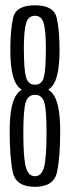

<svg xmlns="http://www.w3.org/2000/svg" viewBox="-20 -699 268 724"><path d="M112 5.5Q183.5 5.5 195.2 -50.8Q207 -107 207 -204Q207 -297 185.5 -335.5Q164 -374 112 -374Q60 -374 38.2 -335.5Q16.5 -297 16.5 -204Q16.5 -107 28 -50.8Q39.5 5.5 112 5.5ZM112 -34.5Q86 -34.5 77 -70.5Q68 -106.5 68 -197.5Q68 -284.5 76.8 -313Q85.5 -341.5 112 -341.5Q138.5 -341.5 147 -313Q155.5 -284.5 155.5 -197.5Q155.5 -106.5 146.5 -70.5Q137.5 -34.5 112 -34.5ZM112 -348Q163.5 -348 184 -384.8Q204.5 -421.5 204.5 -511.5Q204.5 -584.5 193.8 -631.8Q183 -679 112 -679Q40 -679 29.5 -631.8Q19 -584.5 19 -511.5Q19 -421.5 39.8 -384.8Q60.5 -348 112 -348ZM112 -379.5Q86 -379.5 78 -408.2Q70 -437 70 -516.5Q70 -582.5 78.2 -611Q86.5 -639.5 112 -639.5Q137 -639.5 145 -611Q153 -582.5 153 -516.5Q153 -437 145.5 -408.2Q138 -379.5 112 -379.5Z"/></svg>

Font: Anybody ExtraCondensed Light
Style: Regular
Weight: 300
Width: 2
Version: Version 1.113;gftools[0.9.25]